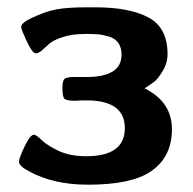

<svg xmlns="http://www.w3.org/2000/svg" viewBox="-20 -495 529 526"><path d="M32 -52Q32 -62 47.5 -94Q63 -126 73 -126Q79 -126 94.5 -111Q110 -96 141 -81.5Q172 -67 216 -67Q322 -67 322 -144Q322 -218 222 -220H207Q204 -220 196 -219.5Q188 -219 185 -219Q162 -219 156.5 -224.5Q151 -230 151 -254Q151 -274 157 -279Q163 -284 181 -284H216Q313 -284 313 -345Q313 -365 304 -377.5Q295 -390 278 -395Q261 -400 248.5 -401Q236 -402 216 -402H214Q178 -402 152 -393.5Q126 -385 115.5 -375.5Q105 -366 95.5 -357.5Q86 -349 78 -349Q68 -349 51 -387Q38 -415 38 -421Q38 -432 65 -445Q105 -464 135.5 -469.5Q166 -475 222 -475H240Q335 -475 387 -447Q439 -419 439 -347Q439 -322 425.5 -300Q412 -278 402 -270.5Q392 -263 376 -253Q451 -216 451 -141Q451 -65 394 -26Q341 11 221 11Q126 11 59 -26Q32 -40 32 -52Z"/></svg>

Font: CMU Sans Serif
Style: Bold
Weight: 700
Version: Version 0.7.0